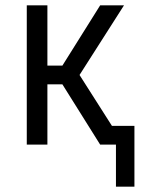

<svg xmlns="http://www.w3.org/2000/svg" viewBox="-20 -540 540 717"><path d="M413 157V0H354L213 -225H157V0H80V-520H157V-295H213L354 -520H443L277 -260L398 -70H482V157Z"/></svg>

Font: Huly
Style: Regular
Weight: 400
Designer: Belleve Invis
Foundry: Belleve Invis
Version: Version 33.2.5; ttfautohint (v1.8.4)